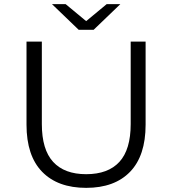

<svg xmlns="http://www.w3.org/2000/svg" viewBox="-20 -901 832 927"><path d="M108 -299V-700H182V-302Q182 -179 236.5 -119.5Q291 -60 396 -60Q502 -60 556.5 -119.5Q611 -179 611 -302V-700H683V-299Q683 -149 608 -71.5Q533 6 396 6Q259 6 183.5 -71.5Q108 -149 108 -299ZM561 -881 432 -757H360L231 -881H297L396 -799L495 -881Z"/></svg>

Font: CMG Sans
Style: Regular
Weight: 400
Designer: Julieta Ulanovsky
Foundry: Julieta Ulanovsky
Version: Version 7.200